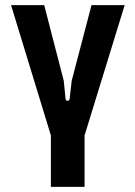

<svg xmlns="http://www.w3.org/2000/svg" viewBox="-20 -527 527 747"><path d="M178 0V200H309V0L465 -507H336L259 -213L251 -143C250 -132 236 -132 235 -143L228 -213L152 -507H23Z"/></svg>

Font: Finlandica SemiBold
Style: Regular
Weight: 600
Designer: Niklas Ekholm, Juho Hiilivirta, Jaakko Suomalainen
Foundry: Helsinki Type Studio
Version: Version 2.000;Glyphs 3.2 (3202)